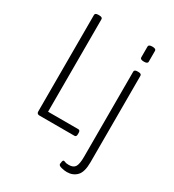

<svg xmlns="http://www.w3.org/2000/svg" viewBox="-214 -822 1046 1155"><g transform="rotate(30 308.5 -245.0)"><path d="M121 0Q102 0 102 -18V-688Q102 -702 124 -702H132Q154 -702 154 -688V-46H364Q377 -46 377 -28V-18Q377 0 364 0ZM433 212Q414 212 393.5 206.5Q373 201 373 190Q373 184 375.5 173Q378 162 384 162Q389 162 396 165.5Q403 169 422 169Q453 169 465 150Q477 131 477 80V-511Q477 -525 499 -525H505Q527 -525 527 -511V90Q527 158 500.5 185Q474 212 433 212ZM502 -595Q476 -595 476 -609V-685Q476 -699 502 -699Q528 -699 528 -685V-609Q528 -595 502 -595Z"/></g></svg>

Font: Asap Condensed ExtraLight
Style: Regular
Weight: 200
Width: 3
Designer: Pablo Cosgaya
Foundry: Omnibus-Type
Version: Version 3.001; ttfautohint (v1.8.4.7-5d5b)